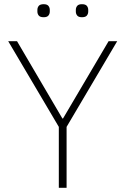

<svg xmlns="http://www.w3.org/2000/svg" viewBox="-20 -894 597 914"><path d="M260 0V-290L19 -698H61L277 -330H280L497 -698H538L297 -290V0ZM188 -812Q171 -812 164.5 -820Q158 -828 158 -839V-847Q158 -858 164.5 -866Q171 -874 188 -874Q204 -874 210.5 -866Q217 -858 217 -847V-839Q217 -828 210.5 -820Q204 -812 188 -812ZM370 -812Q354 -812 347.5 -820Q341 -828 341 -839V-847Q341 -858 347.5 -866Q354 -874 370 -874Q387 -874 393.5 -866Q400 -858 400 -847V-839Q400 -828 393.5 -820Q387 -812 370 -812Z"/></svg>

Font: IBM Plex Sans Hebrew ExtLt
Style: Regular
Weight: 200
Designer: Mike Abbink, Paul van der Laan, Pieter van Rosmalen, Yanek Iontef
Foundry: Bold Monday
Version: Version 1.3